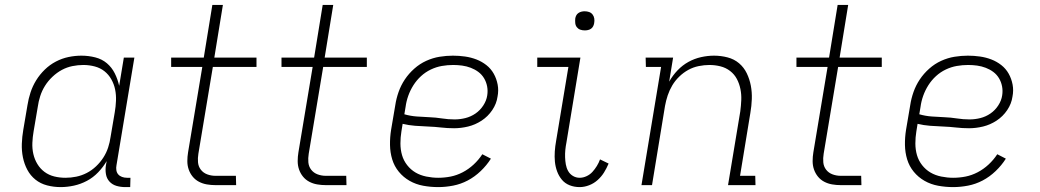

<svg xmlns="http://www.w3.org/2000/svg" viewBox="-20 -755 4240 783"><path d="M227 8Q199 8 172 1Q145 -6 124.5 -22.5Q104 -39 91.5 -62.5Q79 -86 73.5 -113Q68 -140 69 -168.5Q70 -197 75 -226L92 -326Q96 -352 104.5 -378Q113 -404 127.5 -427.5Q142 -451 162.5 -471Q183 -491 208 -504Q233 -517 259.5 -522.5Q286 -528 312 -528Q341 -528 368.5 -521Q396 -514 416 -497Q436 -480 448 -456Q460 -432 466 -405L485 -520H528L455 -81Q453 -71 454.5 -61Q456 -51 462 -44Q468 -37 477.5 -33.5Q487 -30 498 -30H512L511 8H491Q472 8 455 3Q438 -2 426.5 -14.5Q415 -27 412 -45Q409 -63 412 -81L415 -98Q401 -74 380.5 -52.5Q360 -31 334.5 -17.5Q309 -4 281.5 2Q254 8 227 8ZM247 -30Q269 -30 291 -34.5Q313 -39 333.5 -49.5Q354 -60 371.5 -76.5Q389 -93 401.5 -112.5Q414 -132 421 -153.5Q428 -175 431 -197L448 -297Q452 -320 453 -344Q454 -368 449.5 -390Q445 -412 434 -431.5Q423 -451 406 -464.5Q389 -478 366.5 -484Q344 -490 320 -490Q298 -490 275.5 -485.5Q253 -481 232.5 -470Q212 -459 194 -442Q176 -425 163.5 -405Q151 -385 144 -363Q137 -341 134 -319L117 -219Q113 -196 112 -172.5Q111 -149 116 -127Q121 -105 132.5 -86Q144 -67 161.5 -54Q179 -41 201 -35.5Q223 -30 247 -30Z M859 0Q841 0 823.5 -3Q806 -6 791 -14Q776 -22 765.5 -35Q755 -48 749.5 -64Q744 -80 744 -98Q744 -116 747 -134L805 -482H678V-520H811L846 -735H889L854 -520H1026V-482H848L789 -128Q786 -110 787.5 -93Q789 -76 799 -63Q809 -50 825 -44Q841 -38 859 -38H942L943 0Z M1309 0Q1291 0 1273.5 -3Q1256 -6 1241 -14Q1226 -22 1215.5 -35Q1205 -48 1199.5 -64Q1194 -80 1194 -98Q1194 -116 1197 -134L1255 -482H1128V-520H1261L1296 -735H1339L1304 -520H1476V-482H1298L1239 -128Q1236 -110 1237.5 -93Q1239 -76 1249 -63Q1259 -50 1275 -44Q1291 -38 1309 -38H1392L1393 0Z M1767 8Q1736 8 1706 2.5Q1676 -3 1650.5 -17.5Q1625 -32 1606.5 -54.5Q1588 -77 1579.5 -105Q1571 -133 1570.5 -164Q1570 -195 1575 -226L1592 -326Q1596 -353 1605.5 -380Q1615 -407 1631 -431Q1647 -455 1669.5 -475Q1692 -495 1718.5 -507Q1745 -519 1772.5 -523.5Q1800 -528 1827 -528Q1852 -528 1876.5 -524.5Q1901 -521 1923 -512.5Q1945 -504 1963.5 -489.5Q1982 -475 1993.5 -454.5Q2005 -434 2009.5 -410Q2014 -386 2009 -361Q2005 -332 1987.5 -306Q1970 -280 1944 -263Q1918 -246 1889 -239Q1860 -232 1832 -232Q1805 -232 1779 -235Q1753 -238 1726 -239Q1699 -240 1673 -242Q1647 -244 1622 -250L1617 -219Q1613 -195 1613 -170Q1613 -145 1619.5 -122.5Q1626 -100 1640.5 -81.5Q1655 -63 1674.5 -51.5Q1694 -40 1718.5 -35Q1743 -30 1767 -30Q1793 -30 1818 -35Q1843 -40 1867 -52.5Q1891 -65 1911.5 -84Q1932 -103 1947 -126L1982 -108Q1965 -81 1940.5 -57.5Q1916 -34 1887.5 -19Q1859 -4 1828 2Q1797 8 1767 8ZM1834 -268Q1856 -268 1878 -273.5Q1900 -279 1919 -292Q1938 -305 1951 -325Q1964 -345 1967 -366Q1970 -385 1966.5 -403Q1963 -421 1954 -436Q1945 -451 1931 -461.5Q1917 -472 1900 -478.5Q1883 -485 1865 -487.5Q1847 -490 1828 -490Q1805 -490 1782 -486Q1759 -482 1737 -471.5Q1715 -461 1697 -444.5Q1679 -428 1666 -407.5Q1653 -387 1645 -364.5Q1637 -342 1634 -319L1629 -289Q1653 -282 1679 -280Q1705 -278 1731 -277Q1757 -276 1782.5 -272Q1808 -268 1834 -268Z M2344 8Q2322 8 2303 0.5Q2284 -7 2271.5 -22Q2259 -37 2252 -56Q2245 -75 2243 -95.5Q2241 -116 2242.5 -137.5Q2244 -159 2248 -181L2298 -482H2171V-520H2347L2290 -174Q2287 -159 2285.5 -144Q2284 -129 2284.5 -114Q2285 -99 2287.5 -84.5Q2290 -70 2297 -57.5Q2304 -45 2316.5 -37.5Q2329 -30 2344 -30Q2358 -30 2372 -36.5Q2386 -43 2396 -54Q2406 -65 2414 -78Q2422 -91 2427 -105L2462 -88Q2454 -69 2443.5 -52Q2433 -35 2417.5 -21Q2402 -7 2382.5 0.5Q2363 8 2344 8ZM2365 -631Q2355 -631 2346.5 -634Q2338 -637 2332.5 -644Q2327 -651 2326 -660.5Q2325 -670 2326 -680Q2327 -686 2330 -692Q2333 -698 2339 -702Q2345 -706 2351.5 -707.5Q2358 -709 2364 -709Q2374 -709 2382.5 -706Q2391 -703 2396.5 -696Q2402 -689 2403.5 -679.5Q2405 -670 2403 -660Q2402 -654 2399 -648Q2396 -642 2390.5 -638Q2385 -634 2378 -632.5Q2371 -631 2365 -631Z M2596 0 2676 -482H2614L2613 -520H2725L2709 -422Q2723 -447 2743 -468Q2763 -489 2787.5 -502.5Q2812 -516 2839 -522Q2866 -528 2892 -528Q2920 -528 2947 -521Q2974 -514 2994 -497Q3014 -480 3025.5 -456Q3037 -432 3042 -405.5Q3047 -379 3046 -351Q3045 -323 3040 -294L2998 -38H3060L3061 0H2949L2999 -301Q3002 -324 3003 -347Q3004 -370 2999.5 -392Q2995 -414 2985 -433Q2975 -452 2957.5 -465.5Q2940 -479 2918 -484.5Q2896 -490 2873 -490Q2852 -490 2829.5 -485.5Q2807 -481 2787 -470Q2767 -459 2750 -442.5Q2733 -426 2721.5 -406.5Q2710 -387 2703 -366Q2696 -345 2692 -323L2639 0Z M3409 0Q3391 0 3373.5 -3Q3356 -6 3341 -14Q3326 -22 3315.5 -35Q3305 -48 3299.5 -64Q3294 -80 3294 -98Q3294 -116 3297 -134L3355 -482H3228V-520H3361L3396 -735H3439L3404 -520H3576V-482H3398L3339 -128Q3336 -110 3337.5 -93Q3339 -76 3349 -63Q3359 -50 3375 -44Q3391 -38 3409 -38H3492L3493 0Z M3867 8Q3836 8 3806 2.5Q3776 -3 3750.5 -17.5Q3725 -32 3706.5 -54.5Q3688 -77 3679.5 -105Q3671 -133 3670.5 -164Q3670 -195 3675 -226L3692 -326Q3696 -353 3705.5 -380Q3715 -407 3731 -431Q3747 -455 3769.5 -475Q3792 -495 3818.5 -507Q3845 -519 3872.5 -523.5Q3900 -528 3927 -528Q3952 -528 3976.5 -524.5Q4001 -521 4023 -512.5Q4045 -504 4063.5 -489.5Q4082 -475 4093.5 -454.5Q4105 -434 4109.5 -410Q4114 -386 4109 -361Q4105 -332 4087.5 -306Q4070 -280 4044 -263Q4018 -246 3989 -239Q3960 -232 3932 -232Q3905 -232 3879 -235Q3853 -238 3826 -239Q3799 -240 3773 -242Q3747 -244 3722 -250L3717 -219Q3713 -195 3713 -170Q3713 -145 3719.5 -122.5Q3726 -100 3740.5 -81.5Q3755 -63 3774.5 -51.5Q3794 -40 3818.5 -35Q3843 -30 3867 -30Q3893 -30 3918 -35Q3943 -40 3967 -52.5Q3991 -65 4011.5 -84Q4032 -103 4047 -126L4082 -108Q4065 -81 4040.5 -57.5Q4016 -34 3987.5 -19Q3959 -4 3928 2Q3897 8 3867 8ZM3934 -268Q3956 -268 3978 -273.5Q4000 -279 4019 -292Q4038 -305 4051 -325Q4064 -345 4067 -366Q4070 -385 4066.5 -403Q4063 -421 4054 -436Q4045 -451 4031 -461.5Q4017 -472 4000 -478.5Q3983 -485 3965 -487.5Q3947 -490 3928 -490Q3905 -490 3882 -486Q3859 -482 3837 -471.5Q3815 -461 3797 -444.5Q3779 -428 3766 -407.5Q3753 -387 3745 -364.5Q3737 -342 3734 -319L3729 -289Q3753 -282 3779 -280Q3805 -278 3831 -277Q3857 -276 3882.5 -272Q3908 -268 3934 -268Z"/></svg>

Font: Iosevka Etoile Extralight
Style: Italic
Weight: 200
Italic angle: -9°
Designer: Belleve Invis
Foundry: Belleve Invis
Version: Version 22.1.2; ttfautohint (v1.8.4)